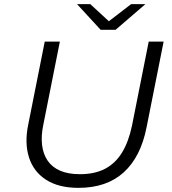

<svg xmlns="http://www.w3.org/2000/svg" viewBox="-20 -901 832 927"><path d="M359 6Q263 6 202.5 -33Q142 -72 120 -141Q98 -210 116 -298L196 -700H269L189 -298Q178 -246 183 -202Q188 -158 209.5 -126Q231 -94 270 -77Q309 -60 366 -60Q438 -60 488 -86.5Q538 -113 569.5 -165Q601 -217 617 -293L698 -700H770L688 -288Q660 -144 577.5 -69Q495 6 359 6ZM466 -757 352 -881H416L531 -775H475L613 -881H682L538 -757Z"/></svg>

Font: MOST Montserrat
Style: Italic
Weight: 400
Italic angle: -11.3°
Designer: Julieta Ulanovsky
Foundry: Julieta Ulanovsky
Version: Version 8.000;March 11, 2024;FontCreator 15.0.0.2926 64-bit